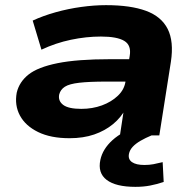

<svg xmlns="http://www.w3.org/2000/svg" viewBox="-20 -526 760 746"><path d="M250 11Q177 11 128 -13Q79 -37 57.5 -77Q36 -117 45 -166Q55 -208 91 -236.5Q127 -265 203.5 -280.5Q280 -296 408 -296H505L492 -209H394Q327 -209 288 -204.5Q249 -200 232 -189Q215 -178 210 -159Q205 -134 225.5 -118.5Q246 -103 296 -103Q339 -103 376 -116.5Q413 -130 438.5 -154.5Q464 -179 468 -212L484 -309Q491 -350 463 -367Q435 -384 372 -384Q315 -384 255.5 -371.5Q196 -359 141 -333L107 -446Q148 -465 196.5 -478.5Q245 -492 295.5 -499Q346 -506 392 -506Q487 -506 547 -484Q607 -462 631.5 -413.5Q656 -365 644 -286L599 0H446L462 -105H469Q451 -70 419.5 -44Q388 -18 346 -3.5Q304 11 250 11ZM506 200Q430 200 394.5 173Q359 146 370 95Q379 53 417 18.5Q455 -16 529 -43L569 0Q545 10 526 21Q507 32 495.5 44.5Q484 57 481 72Q477 93 493 104Q509 115 541 115Q560 115 576 112Q592 109 612 104L616 181Q589 190 563 195Q537 200 506 200Z"/></svg>

Font: Nunito Sans 10pt Expanded ExtraBold
Style: Italic
Weight: 800
Width: 7
Italic angle: -9°
Designer: Vernon Adams
Foundry: Vernon Adams
Version: Version 3.101;gftools[0.9.27]